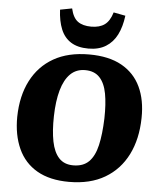

<svg xmlns="http://www.w3.org/2000/svg" viewBox="-63 -1026 915 1095"><g transform="rotate(5 394.5 -478.5)"><path d="M47 -329Q49 -449 94 -536.5Q139 -624 222 -671.5Q305 -719 425 -719Q538 -719 611.5 -678Q685 -637 720.5 -562Q756 -487 754 -384Q752 -263 707 -173.5Q662 -84 578 -34.5Q494 15 373 15Q263 15 190 -27Q117 -69 81.5 -147Q46 -225 47 -329ZM255 -351Q253 -267 265 -206.5Q277 -146 307 -113.5Q337 -81 389 -81Q446 -81 478.5 -113.5Q511 -146 525.5 -209Q540 -272 543 -363Q545 -446 534 -505Q523 -564 493 -596Q463 -628 410 -628Q359 -628 325.5 -595Q292 -562 274.5 -500Q257 -438 255 -351ZM305 -972Q317 -919 345.5 -898.5Q374 -878 422 -878Q470 -878 499 -899Q528 -920 543 -970L611 -957Q603 -893 580 -847.5Q557 -802 516.5 -777Q476 -752 417 -752Q356 -752 317 -776.5Q278 -801 259 -847.5Q240 -894 237 -959Z"/></g></svg>

Font: Literata 18pt ExtraBold
Style: Italic
Weight: 800
Italic angle: -2°
Designer: Latin by Veronika Burian and Jose Scaglione. Greek by Irene Vlachou. Cyrillic by Vera Evstafieva
Foundry: TypeTogether
Version: Version 3.103;gftools[0.9.29]